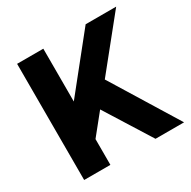

<svg xmlns="http://www.w3.org/2000/svg" viewBox="-157 -851 996 1002"><g transform="rotate(-30 341.5 -350.0)"><path d="M101 -222 484 -700H668L211 -133ZM71 -700H229V0H71ZM291 -335 412 -424 673 0H501Z"/></g></svg>

Font: Pathway Extreme 28pt
Style: Bold
Weight: 700
Designer: Eduardo Rodriguez Tunni
Foundry: Eduardo Rodriguez Tunni
Version: Version 1.001;gftools[0.9.26]